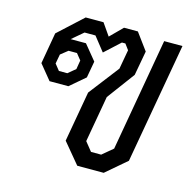

<svg xmlns="http://www.w3.org/2000/svg" viewBox="-88 -659 765 750"><g transform="rotate(15 294.5 -284.0)"><path d="M218 -83 254 -287 348 -409 362 -487 345 -510H331L269 -453L224 -510H180L134 -471H196L246 -410L234 -343L173 -291H97L48 -351L70 -477L169 -568H241L275 -519L324 -568H380L430 -500L412 -401L329 -289L296 -102L325 -66H366L409 -102L489 -558H563L477 -71L394 0H287ZM156 -339 186 -364 192 -400 172 -425H138L109 -402L102 -364L122 -339Z"/></g></svg>

Font: Chakra Petch
Style: Italic
Weight: 400
Italic angle: -10°
Designer: Katatrad Aksorn Co.,Ltd.
Foundry: Cadson Demak Co.,Ltd.
Version: Version 1.000; ttfautohint (v1.6)